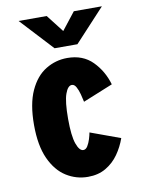

<svg xmlns="http://www.w3.org/2000/svg" viewBox="-82 -763 614 832"><g transform="rotate(-10 225.0 -347.0)"><path d="M238 11Q186.5 11 142.8 -16.5Q99 -44 72.5 -102Q46 -160 46 -251Q46 -343 72.5 -400.8Q99 -458.5 142.8 -485.2Q186.5 -512 238 -512Q306.5 -512 348.8 -469.2Q391 -426.5 408.5 -366L277 -312.5Q274 -327 269 -346.2Q264 -365.5 256.2 -379.5Q248.5 -393.5 237.5 -393.5Q219.5 -393.5 207.8 -360.2Q196 -327 196 -251Q196 -176.5 208.2 -141.8Q220.5 -107 238 -107Q249 -107 256.8 -119.5Q264.5 -132 269.8 -148.8Q275 -165.5 277 -177.5L408.5 -129.5Q395.5 -92.5 373 -60.5Q350.5 -28.5 317 -8.8Q283.5 11 238 11ZM58.5 -706.5H182L241.5 -630L301.5 -706.5H425L292 -563H191.5Z"/></g></svg>

Font: Trispace Condensed
Style: Bold
Weight: 700
Width: 3
Designer: Tyler Finck
Foundry: Etcetera Type Company
Version: Version 1.210; ttfautohint (v1.8.3)